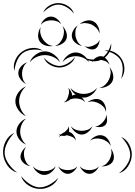

<svg xmlns="http://www.w3.org/2000/svg" viewBox="-98 -1086 870 1237"><path d="M-5 -629Q-15 -663 0 -698Q15 -733 44 -753Q73 -774 110.5 -777Q148 -780 177 -760Q143 -769 108 -765.5Q73 -762 50 -745Q27 -729 12.5 -696.5Q-2 -664 -5 -629ZM575 -760Q608 -766 639 -749.5Q670 -733 687 -704Q704 -676 703.5 -640.5Q703 -605 682 -579Q693 -610 692.5 -643Q692 -676 679 -699Q665 -722 636.5 -738.5Q608 -755 575 -760ZM94 -685Q104 -714 132.5 -734.5Q161 -755 191 -755Q222 -755 250 -734.5Q278 -714 289 -685Q269 -709 242.5 -720Q216 -731 191 -731Q167 -731 140.5 -720Q114 -709 94 -685ZM305 -685Q314 -710 338.5 -729Q363 -748 390 -748Q417 -748 441.5 -729Q466 -710 476 -685Q458 -706 435 -715Q412 -724 390 -724Q369 -724 345.5 -715Q322 -706 305 -685ZM492 -685Q500 -701 519 -713.5Q538 -726 556 -724Q574 -721 588.5 -704Q603 -687 607 -669Q597 -685 582 -691.5Q567 -698 552 -700Q538 -702 521.5 -699.5Q505 -697 492 -685ZM70 -545Q50 -554 34.5 -575Q19 -596 20 -618Q21 -640 38.5 -659Q56 -678 77 -684Q60 -671 52.5 -652.5Q45 -634 44 -616Q43 -599 48.5 -579.5Q54 -560 70 -545ZM607 -653Q623 -637 629.5 -610Q636 -583 626 -562Q616 -541 591 -529.5Q566 -518 543 -520Q566 -526 581 -541Q596 -556 604 -573Q612 -590 614.5 -611Q617 -632 607 -653ZM70 -338Q42 -348 21.5 -376Q1 -404 1 -434Q1 -464 21.5 -491.5Q42 -519 70 -529Q47 -510 36 -484Q25 -458 25 -434Q25 -410 36 -383.5Q47 -357 70 -338ZM328 -427 329 -431Q320 -427 312 -427Q326 -433 332.5 -445Q339 -457 342 -469Q346 -480 347 -493.5Q348 -507 340 -520Q351 -512 359 -497.5Q367 -483 366 -470Q378 -476 389 -476H390Q365 -494 356 -520Q373 -499 396.5 -490Q420 -481 441 -481Q463 -481 486.5 -490Q510 -499 527 -520Q518 -495 493 -476Q468 -457 441 -457Q435 -457 429 -458Q444 -444 450 -427Q438 -442 421 -447Q404 -452 389 -452Q381 -452 372.5 -450.5Q364 -449 355 -446Q346 -437 332 -432Q330 -430 328 -427ZM466 -427Q482 -441 506.5 -446.5Q531 -452 550 -442Q569 -432 578.5 -408.5Q588 -385 585 -364Q581 -385 567.5 -399Q554 -413 539 -420Q524 -428 505 -431.5Q486 -435 466 -427ZM585 -348Q592 -333 592 -313Q592 -293 581 -281Q569 -269 549 -267.5Q529 -266 514 -273Q530 -272 542 -280Q554 -288 563 -297Q572 -307 579.5 -319.5Q587 -332 585 -348ZM70 -155Q45 -164 26.5 -188Q8 -212 8 -238Q8 -265 26.5 -289Q45 -313 70 -322Q50 -305 41 -282Q32 -259 32 -238Q32 -217 41 -194.5Q50 -172 70 -155ZM280 -203Q284 -209 289 -215Q284 -216 280 -219Q287 -218 294 -220Q305 -229 317 -234Q318 -234 320 -236Q328 -243 335.5 -251.5Q343 -260 343 -273Q350 -255 346 -237Q363 -233 376 -215.5Q389 -198 392 -180Q383 -196 368.5 -203Q354 -210 340 -213Q336 -214 332 -215Q325 -211 315.5 -210.5Q306 -210 297 -212Q288 -209 280 -203ZM498 -273Q490 -252 470 -235.5Q450 -219 428 -219Q407 -219 387 -235.5Q367 -252 359 -273Q373 -256 392 -249.5Q411 -243 428 -243Q446 -243 465 -249.5Q484 -256 498 -273ZM13 26Q-26 15 -50.5 -20.5Q-75 -56 -78 -96Q-81 -137 -61.5 -175.5Q-42 -214 -5 -230Q-34 -202 -52 -165.5Q-70 -129 -68 -97Q-66 -64 -42.5 -30.5Q-19 3 13 26ZM483 -180Q496 -198 519 -208.5Q542 -219 563 -213Q584 -208 598.5 -187Q613 -166 615 -145Q606 -164 589.5 -175Q573 -186 557 -190Q540 -195 520.5 -193.5Q501 -192 483 -180ZM682 -204Q716 -190 734.5 -155Q753 -120 751 -83Q748 -46 726 -13Q704 20 668 30Q698 8 718.5 -23Q739 -54 741 -83Q742 -113 725.5 -146Q709 -179 682 -204ZM98 -15Q78 -18 59 -32Q40 -46 35 -66Q31 -85 42 -106.5Q53 -128 70 -139Q58 -123 56.5 -105Q55 -87 59 -71Q62 -56 71 -40Q80 -24 98 -15ZM615 -129Q629 -114 634 -90Q639 -66 630 -48Q621 -30 598 -21Q575 -12 555 -15Q575 -19 588 -32Q601 -45 609 -60Q616 -74 619.5 -92Q623 -110 615 -129ZM261 -15Q253 7 232 24Q211 41 187 41Q164 41 143 24Q122 7 114 -15Q129 3 149 10Q169 17 187 17Q206 17 226 10Q246 3 261 -15ZM400 -15Q394 3 376 18.5Q358 34 339 34Q319 34 301.5 18.5Q284 3 277 -15Q289 0 306 5Q323 10 339 10Q354 10 371 5Q388 0 400 -15ZM539 -15Q533 3 515 18.5Q497 34 478 34Q458 34 440.5 18.5Q423 3 416 -15Q429 0 445.5 5Q462 10 478 10Q493 10 510 5Q527 0 539 -15ZM277 60Q262 95 226.5 114Q191 133 154 131Q116 129 82.5 106.5Q49 84 38 48Q61 78 92.5 98.5Q124 119 154 121Q184 122 217.5 105Q251 88 277 60ZM180 -1005Q192 -1034 221 -1050.5Q250 -1067 281 -1066Q313 -1065 341 -1046.5Q369 -1028 379 -998Q359 -1023 332.5 -1039Q306 -1055 281 -1056Q256 -1057 228.5 -1042.5Q201 -1028 180 -1005ZM165 -926Q171 -946 189.5 -962.5Q208 -979 229 -979Q250 -980 269 -964.5Q288 -949 296 -930Q282 -945 264 -950.5Q246 -956 230 -955Q213 -955 195.5 -948.5Q178 -942 165 -926ZM415 -930Q431 -946 456.5 -952.5Q482 -959 502 -949Q522 -940 533.5 -916Q545 -892 543 -870Q537 -892 522.5 -906Q508 -920 492 -928Q476 -935 455.5 -937Q435 -939 415 -930ZM431 -790Q410 -793 390 -808.5Q370 -824 366 -845Q361 -866 373 -888.5Q385 -911 403 -922Q390 -905 388 -886Q386 -867 389 -850Q393 -833 402.5 -816.5Q412 -800 431 -790ZM304 -918Q320 -904 328.5 -880Q337 -856 330 -835Q322 -815 300 -802.5Q278 -790 256 -790Q276 -797 288.5 -812.5Q301 -828 307 -844Q313 -860 314 -879.5Q315 -899 304 -918ZM244 -790Q222 -785 196.5 -792.5Q171 -800 158 -819Q145 -838 148 -865Q151 -892 164 -910Q158 -888 163 -868Q168 -848 178 -833Q188 -818 204.5 -805Q221 -792 244 -790ZM543 -830Q544 -814 535.5 -795Q527 -776 512 -770Q496 -764 477 -771Q458 -778 447 -790Q462 -782 476 -784.5Q490 -787 502 -792Q514 -797 526 -805.5Q538 -814 543 -830ZM618 -806Q622 -775 605 -746.5Q588 -718 560 -704Q533 -689 499.5 -691.5Q466 -694 443 -715Q472 -703 502.5 -702Q533 -701 555 -712Q578 -724 594.5 -750Q611 -776 618 -806ZM386 -719Q376 -689 347 -670.5Q318 -652 286 -651Q254 -651 224.5 -668Q195 -685 184 -715Q205 -691 233 -676Q261 -661 286 -661Q311 -662 338.5 -678Q366 -694 386 -719Z"/></svg>

Font: Rubik Puddles
Style: Regular
Weight: 400
Designer: Hubert and Fischer, NaN
Foundry: Hubert and Fischer, NaN
Version: Version 2.200